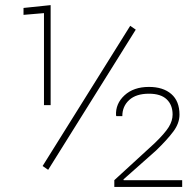

<svg xmlns="http://www.w3.org/2000/svg" viewBox="-20 -741 747 761"><path d="M170.9 -67.9 148.9 -83 496.1 -638.7 518.1 -623.5ZM154.3 -324.2V-689L73.2 -682.1V-709.5L180.7 -720.7V-324.2ZM433.1 0V-26.9L592.8 -173.3Q633.3 -212.4 648.7 -237.3Q664.1 -262.2 664.1 -287.1Q664.1 -325.2 640.6 -347.4Q617.2 -369.6 570.3 -369.6Q519.5 -369.6 492.2 -344.7Q464.8 -319.8 464.8 -280.8H441.4L439.9 -283.7Q437.5 -330.1 473.6 -363.3Q509.8 -396.5 570.3 -396.5Q626.5 -396.5 658.9 -368.4Q691.4 -340.3 691.4 -286.6Q691.4 -252.4 667.2 -220Q643.1 -187.5 598.6 -144.5L469.2 -29.8L470.2 -26.9H702.1V0Z"/></svg>

Font: Roboto Slab Thin
Style: Regular
Weight: 100
Designer: Google
Version: Version 2.000; ttfautohint (v1.8.1.43-b0c9)